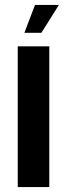

<svg xmlns="http://www.w3.org/2000/svg" viewBox="-20 -759 272 779"><path d="M52 -571H180V0H52ZM122 -739H219L148 -626H79Z"/></svg>

Font: Khand ExtraBold
Style: Regular
Weight: 800
Designer: Sanchit Sawaria and Jyotish Sonowal (Devanagari), Satya Rajpurohit (Latin)
Foundry: Indian Type Foundry
Version: Version 2.000;PS 1.0;hotconv 1.0.79;makeotf.lib2.5.61930